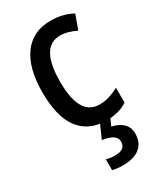

<svg xmlns="http://www.w3.org/2000/svg" viewBox="-198 -625 797 939"><g transform="rotate(-30 200.5 -155.0)"><path d="M249 10Q150 10 97 -58Q44 -126 44 -267Q44 -402 98 -476Q152 -550 253 -550Q290 -550 321 -542Q352 -534 376 -520L347 -440Q325 -451 302 -457.5Q279 -464 257 -464Q145 -464 145 -267Q145 -75 257 -75Q287 -75 314 -83.5Q341 -92 367 -106V-22Q343 -6 312.5 2Q282 10 249 10ZM337 135Q337 185 304 212.5Q271 240 208 240Q171 240 149 233V172Q171 179 198 179Q257 179 257 135Q257 111 236 98.5Q215 86 179 81L215 0H273L252 47Q291 55 314 77Q337 99 337 135Z"/></g></svg>

Font: Noto Sans Ethiopic Condensed Medium
Style: Regular
Weight: 500
Width: 3
Designer: Monotype Design Team
Foundry: Monotype Imaging Inc.
Version: Version 2.102; ttfautohint (v1.8.4.7-5d5b)